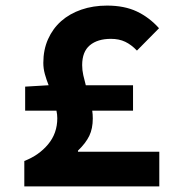

<svg xmlns="http://www.w3.org/2000/svg" viewBox="-20 -667 640 687"><path d="M67 0V-91Q119 -111 152 -150.5Q185 -190 185 -244Q185 -257 182 -271H70V-357L154 -362Q146 -382 140.5 -402Q135 -422 135 -442Q135 -489 152 -527Q169 -565 199 -591.5Q229 -618 271 -632.5Q313 -647 363 -647Q425 -647 469.5 -626Q514 -605 549 -566L470 -486Q450 -507 428 -517.5Q406 -528 377 -528Q329 -528 301.5 -505Q274 -482 274 -434Q274 -416 278 -398Q282 -380 287 -362H456V-271H310Q311 -264 311.5 -257.5Q312 -251 312 -243Q312 -207 299.5 -181Q287 -155 259 -128V-124H550V0Z"/></svg>

Font: Source Code Pro
Style: Bold
Weight: 700
Monospace: yes
Designer: Paul D. Hunt, Teo Tuominen
Foundry: Adobe Systems Incorporated
Version: Version 2.030;PS 1.000;hotconv 16.6.51;makeotf.lib2.5.65220